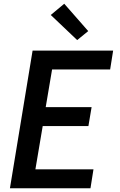

<svg xmlns="http://www.w3.org/2000/svg" viewBox="-20 -1005 640 1025"><path d="M33 0 154 -735H584L568 -634H258L224 -433H469L452 -332H208L169 -101H479L463 0ZM392 -791 251 -925 323 -985 451 -839Z"/></svg>

Font: Iosevka SS04 Extended Oblique
Style: Bold
Weight: 700
Width: 7
Italic angle: -9°
Monospace: yes
Designer: Belleve Invis
Foundry: Belleve Invis
Version: Version 19.0.0; ttfautohint (v1.8.4)